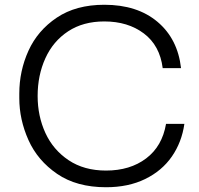

<svg xmlns="http://www.w3.org/2000/svg" viewBox="-20 -769 834 806"><path d="M61 -357V-376Q61 -471 99.5 -556Q138 -641 218.5 -695Q299 -749 418 -749Q556 -749 641 -677.5Q726 -606 740 -483H663Q651 -578 584 -628.5Q517 -679 418 -679Q329 -679 266 -637.5Q203 -596 170.5 -524.5Q138 -453 138 -366Q138 -282 170.5 -211Q203 -140 268 -96.5Q333 -53 425 -53Q526 -53 593.5 -104Q661 -155 677 -249H754Q743 -172 701.5 -112Q660 -52 589.5 -17.5Q519 17 425 17Q302 17 220 -39Q138 -95 99.5 -181Q61 -267 61 -357Z"/></svg>

Font: Sora-SIA Light
Style: Regular
Weight: 300
Designer: Jonathan Barnbrook, Julián Moncada
Foundry: Barnbrook Fonts
Version: Version 2.000